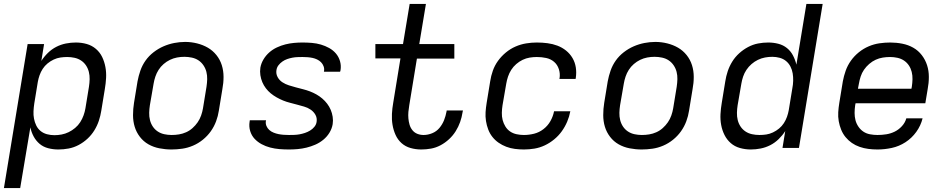

<svg xmlns="http://www.w3.org/2000/svg" viewBox="-22 -755 4842 980"><path d="M-2 205 119 -530H203L189 -444Q203 -466 222.5 -485Q242 -504 265.5 -516Q289 -528 314.5 -533Q340 -538 365 -538Q365 -538 365 -538Q365 -538 365 -538Q394 -538 420.5 -530.5Q447 -523 467.5 -505.5Q488 -488 499.5 -464Q511 -440 516 -413Q521 -386 519.5 -357.5Q518 -329 513 -300L495 -190Q491 -164 482.5 -138.5Q474 -113 459.5 -89.5Q445 -66 424.5 -47Q404 -28 379.5 -15Q355 -2 328.5 3Q302 8 276 8Q249 8 224 1.5Q199 -5 180.5 -20.5Q162 -36 150 -58Q138 -80 133 -105L81 205ZM256 -65Q274 -65 292.5 -68.5Q311 -72 328.5 -80.5Q346 -89 361.5 -102Q377 -115 387.5 -131.5Q398 -148 404.5 -166Q411 -184 414 -202L432 -312Q435 -331 435.5 -350.5Q436 -370 431.5 -388Q427 -406 417 -421Q407 -436 392 -446Q377 -456 358.5 -460Q340 -464 321 -464Q304 -464 286.5 -461.5Q269 -459 252 -451Q235 -443 220.5 -431Q206 -419 196 -403.5Q186 -388 180 -371Q174 -354 171 -337L153 -227Q150 -207 149 -187.5Q148 -168 151.5 -149.5Q155 -131 163 -114.5Q171 -98 185 -86.5Q199 -75 217.5 -70Q236 -65 256 -65Z M853 8Q822 8 791.5 2Q761 -4 735.5 -18.5Q710 -33 692 -56.5Q674 -80 665.5 -108Q657 -136 657 -167.5Q657 -199 662 -230L680 -340Q685 -367 694.5 -394.5Q704 -422 721 -446Q738 -470 762 -488.5Q786 -507 812.5 -518.5Q839 -530 867 -535.5Q895 -541 923 -541Q954 -541 984 -533.5Q1014 -526 1039 -511.5Q1064 -497 1082.5 -474Q1101 -451 1110 -422.5Q1119 -394 1119 -362.5Q1119 -331 1113 -300L1095 -190Q1091 -163 1081 -136Q1071 -109 1054 -85Q1037 -61 1013.5 -42Q990 -23 963 -11.5Q936 0 908 4Q880 8 853 8ZM854 -66Q873 -66 891.5 -69Q910 -72 928 -80Q946 -88 961 -101.5Q976 -115 987 -131Q998 -147 1004.5 -165.5Q1011 -184 1014 -202L1032 -312Q1035 -332 1035.5 -351Q1036 -370 1031.5 -388Q1027 -406 1016.5 -421.5Q1006 -437 991 -447Q976 -457 957 -461Q938 -465 919 -465Q900 -465 881.5 -461.5Q863 -458 845.5 -449.5Q828 -441 813 -428Q798 -415 787.5 -398.5Q777 -382 771 -364Q765 -346 762 -328L743 -218Q740 -199 739.5 -179.5Q739 -160 743.5 -142Q748 -124 758 -109Q768 -94 783 -84Q798 -74 816.5 -70Q835 -66 854 -66Z M1453 8Q1428 8 1404 6Q1380 4 1357 -2Q1334 -8 1313.5 -19Q1293 -30 1277.5 -46.5Q1262 -63 1255 -86Q1248 -109 1252 -134Q1252 -135 1252.5 -137Q1253 -139 1253 -141H1336Q1336 -140 1335.5 -139Q1335 -138 1335 -137Q1333 -124 1338 -112Q1343 -100 1352.5 -91.5Q1362 -83 1374.5 -78Q1387 -73 1399.5 -70.5Q1412 -68 1425.5 -67Q1439 -66 1453 -66Q1466 -66 1480 -66.5Q1494 -67 1507.5 -69.5Q1521 -72 1534.5 -76.5Q1548 -81 1560.5 -88.5Q1573 -96 1582.5 -107.5Q1592 -119 1594 -133Q1597 -153 1588 -169Q1579 -185 1563.5 -195.5Q1548 -206 1530 -211Q1512 -216 1494 -221Q1476 -226 1458 -230.5Q1440 -235 1423 -242Q1406 -249 1390 -258Q1374 -267 1360 -278.5Q1346 -290 1335 -304.5Q1324 -319 1317 -335.5Q1310 -352 1307 -371Q1304 -390 1307 -410Q1311 -432 1323 -452Q1335 -472 1352.5 -487.5Q1370 -503 1391.5 -513Q1413 -523 1435 -528.5Q1457 -534 1479 -536Q1501 -538 1522 -538Q1546 -538 1570 -536Q1594 -534 1616 -527.5Q1638 -521 1658 -510Q1678 -499 1692.5 -482Q1707 -465 1713.5 -442.5Q1720 -420 1716 -396Q1715 -395 1715 -393Q1715 -391 1714 -389H1631Q1632 -390 1632 -391Q1632 -392 1632 -393Q1634 -405 1629.5 -417Q1625 -429 1616.5 -437.5Q1608 -446 1596.5 -451.5Q1585 -457 1573 -459.5Q1561 -462 1548 -463Q1535 -464 1522 -464Q1509 -464 1496 -463.5Q1483 -463 1470 -460.5Q1457 -458 1444 -453.5Q1431 -449 1419.5 -441Q1408 -433 1399.5 -422Q1391 -411 1389 -397Q1386 -378 1395 -361.5Q1404 -345 1419.5 -335Q1435 -325 1452.5 -319.5Q1470 -314 1488.5 -309Q1507 -304 1525 -299.5Q1543 -295 1560 -288.5Q1577 -282 1593 -273Q1609 -264 1623 -252Q1637 -240 1648 -225.5Q1659 -211 1666 -194.5Q1673 -178 1676 -159Q1679 -140 1676 -121Q1672 -98 1659.5 -77.5Q1647 -57 1628 -41.5Q1609 -26 1587 -16.5Q1565 -7 1542.5 -1.5Q1520 4 1497.5 6Q1475 8 1453 8Z M2128 8Q2100 8 2073.5 0.5Q2047 -7 2027.5 -24.5Q2008 -42 1997 -66.5Q1986 -91 1981.5 -118Q1977 -145 1978.5 -173.5Q1980 -202 1985 -230L2022 -457H1894V-530H2035L2069 -735H2152L2118 -530H2297V-456H2106L2067 -218Q2064 -201 2062.5 -184Q2061 -167 2062.5 -150.5Q2064 -134 2068.5 -118.5Q2073 -103 2083 -90.5Q2093 -78 2108 -72Q2123 -66 2140 -66Q2162 -66 2184 -75Q2206 -84 2221 -102Q2236 -120 2244.5 -141.5Q2253 -163 2257 -185Q2257 -186 2257.5 -188Q2258 -190 2258 -191H2341Q2340 -189 2340 -186.5Q2340 -184 2339 -182Q2335 -156 2326.5 -132Q2318 -108 2304 -85.5Q2290 -63 2270 -44.5Q2250 -26 2226.5 -13.5Q2203 -1 2178 3.5Q2153 8 2128 8Z M2652 8Q2629 8 2606 5Q2583 2 2562 -6Q2541 -14 2523 -26.5Q2505 -39 2491.5 -56Q2478 -73 2470 -94Q2462 -115 2458.5 -137.5Q2455 -160 2456.5 -183Q2458 -206 2462 -230L2480 -340Q2484 -367 2493.5 -394Q2503 -421 2520 -444.5Q2537 -468 2560 -487Q2583 -506 2609.5 -517.5Q2636 -529 2663.5 -533.5Q2691 -538 2718 -538Q2746 -538 2772.5 -534.5Q2799 -531 2823 -522Q2847 -513 2867 -497Q2887 -481 2900 -459Q2913 -437 2917 -411Q2921 -385 2917 -358Q2917 -356 2916.5 -355Q2916 -354 2916 -352H2833Q2833 -353 2833.5 -354Q2834 -355 2834 -355Q2838 -379 2830.5 -402Q2823 -425 2806 -439.5Q2789 -454 2766 -459Q2743 -464 2718 -464Q2700 -464 2681.5 -461Q2663 -458 2645.5 -449.5Q2628 -441 2613 -428Q2598 -415 2587.5 -398.5Q2577 -382 2571 -364Q2565 -346 2562 -328L2543 -218Q2540 -199 2539.5 -179.5Q2539 -160 2543.5 -142.5Q2548 -125 2557.5 -109.5Q2567 -94 2581.5 -84Q2596 -74 2614.5 -70Q2633 -66 2652 -66Q2678 -66 2704 -72.5Q2730 -79 2752 -96Q2774 -113 2787.5 -137Q2801 -161 2806 -187H2889Q2884 -160 2873 -134Q2862 -108 2845.5 -85Q2829 -62 2806.5 -43.5Q2784 -25 2758.5 -13Q2733 -1 2706 3.5Q2679 8 2652 8Z M3253 8Q3222 8 3191.5 2Q3161 -4 3135.5 -18.5Q3110 -33 3092 -56.5Q3074 -80 3065.5 -108Q3057 -136 3057 -167.5Q3057 -199 3062 -230L3080 -340Q3085 -367 3094.5 -394.5Q3104 -422 3121 -446Q3138 -470 3162 -488.5Q3186 -507 3212.5 -518.5Q3239 -530 3267 -535.5Q3295 -541 3323 -541Q3354 -541 3384 -533.5Q3414 -526 3439 -511.5Q3464 -497 3482.5 -474Q3501 -451 3510 -422.5Q3519 -394 3519 -362.5Q3519 -331 3513 -300L3495 -190Q3491 -163 3481 -136Q3471 -109 3454 -85Q3437 -61 3413.5 -42Q3390 -23 3363 -11.5Q3336 0 3308 4Q3280 8 3253 8ZM3254 -66Q3273 -66 3291.5 -69Q3310 -72 3328 -80Q3346 -88 3361 -101.5Q3376 -115 3387 -131Q3398 -147 3404.5 -165.5Q3411 -184 3414 -202L3432 -312Q3435 -332 3435.5 -351Q3436 -370 3431.5 -388Q3427 -406 3416.5 -421.5Q3406 -437 3391 -447Q3376 -457 3357 -461Q3338 -465 3319 -465Q3300 -465 3281.5 -461.5Q3263 -458 3245.5 -449.5Q3228 -441 3213 -428Q3198 -415 3187.5 -398.5Q3177 -382 3171 -364Q3165 -346 3162 -328L3143 -218Q3140 -199 3139.5 -179.5Q3139 -160 3143.5 -142Q3148 -124 3158 -109Q3168 -94 3183 -84Q3198 -74 3216.5 -70Q3235 -66 3254 -66Z M3810 8Q3782 8 3755 0.5Q3728 -7 3708 -24.5Q3688 -42 3676 -66Q3664 -90 3659 -117Q3654 -144 3655.5 -172.5Q3657 -201 3662 -230L3680 -340Q3684 -366 3692.5 -391.5Q3701 -417 3715.5 -440.5Q3730 -464 3751 -483Q3772 -502 3796.5 -515Q3821 -528 3847 -533Q3873 -538 3899 -538Q3926 -538 3951 -531.5Q3976 -525 3995 -509.5Q4014 -494 4025.5 -472Q4037 -450 4043 -425L4094 -735H4177L4056 0H3972L3986 -86Q3972 -64 3952.5 -45Q3933 -26 3909.5 -14Q3886 -2 3860.5 3Q3835 8 3810 8ZM3854 -66Q3872 -66 3889 -68.5Q3906 -71 3923 -79Q3940 -87 3954.5 -99Q3969 -111 3979 -126.5Q3989 -142 3995 -159Q4001 -176 4004 -193L4022 -303Q4026 -323 4026.5 -342.5Q4027 -362 4024 -380.5Q4021 -399 4012.5 -415.5Q4004 -432 3990 -443.5Q3976 -455 3957.5 -460Q3939 -465 3920 -465Q3901 -465 3882.5 -461.5Q3864 -458 3846.5 -449.5Q3829 -441 3814 -428Q3799 -415 3788 -398.5Q3777 -382 3771 -364Q3765 -346 3762 -328L3743 -218Q3740 -199 3739.5 -179.5Q3739 -160 3743.5 -142Q3748 -124 3758 -109Q3768 -94 3783 -84Q3798 -74 3816.5 -70Q3835 -66 3854 -66Z M4457 8Q4433 8 4410 5Q4387 2 4365.5 -5.5Q4344 -13 4326 -25.5Q4308 -38 4294 -55Q4280 -72 4271.5 -93Q4263 -114 4259 -136.5Q4255 -159 4256.5 -182.5Q4258 -206 4262 -230L4280 -340Q4285 -367 4294.5 -394Q4304 -421 4321 -445Q4338 -469 4361.5 -488Q4385 -507 4412 -518.5Q4439 -530 4467 -534Q4495 -538 4522 -538Q4553 -538 4583.5 -532Q4614 -526 4639.5 -511.5Q4665 -497 4683 -473.5Q4701 -450 4710 -422Q4719 -394 4719 -362.5Q4719 -331 4713 -300L4701 -228H4345L4343 -218Q4340 -198 4340 -178.5Q4340 -159 4344.5 -141.5Q4349 -124 4359.5 -108.5Q4370 -93 4385 -83Q4400 -73 4419 -69.5Q4438 -66 4457 -66Q4479 -66 4501.5 -69.5Q4524 -73 4544.5 -83Q4565 -93 4581.5 -111Q4598 -129 4604 -151H4687Q4678 -114 4655 -82Q4632 -50 4599.5 -29Q4567 -8 4530 0Q4493 8 4457 8ZM4357 -302H4630L4632 -312Q4635 -331 4635.5 -350.5Q4636 -370 4631.5 -388Q4627 -406 4617 -421Q4607 -436 4592 -446Q4577 -456 4558.5 -460Q4540 -464 4521 -464Q4502 -464 4483.5 -461Q4465 -458 4447.5 -450Q4430 -442 4414.5 -428.5Q4399 -415 4388 -399Q4377 -383 4371 -364.5Q4365 -346 4362 -328Z"/></svg>

Font: Iosevka Curly Extended Oblique
Style: Regular
Weight: 400
Width: 7
Italic angle: -9°
Monospace: yes
Designer: Belleve Invis
Foundry: Belleve Invis
Version: Version 11.1.0; ttfautohint (v1.8.3)